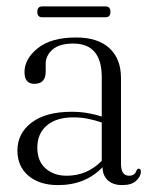

<svg xmlns="http://www.w3.org/2000/svg" viewBox="-20 -554 459 584"><path d="M33 -96Q33 -148.5 76.2 -181.2Q119.5 -214 197.5 -214Q224 -214 247 -210Q270 -206 289.5 -199.5V-319Q289.5 -421.5 203 -421.5Q160 -421.5 139.5 -403Q119 -384.5 119 -360.5V-336Q119 -299 84.5 -299Q54.5 -299 54.5 -334.5Q54.5 -375 95 -407.5Q135.5 -440 211.5 -440Q277.5 -440 312.8 -407.5Q348 -375 348 -317V-56Q348 -19.5 372.5 -19.5Q390.5 -19.5 395.5 -36Q398 -41 402 -41Q408.5 -41 408.5 -32Q408.5 -17.5 394.2 -4.2Q380 9 352 9Q323.5 9 307.8 -5.8Q292 -20.5 292 -45.5Q240 9 156.5 9Q100 9 66.5 -19.5Q33 -48 33 -96ZM93.5 -105Q93.5 -64 118.5 -41.8Q143.5 -19.5 183 -19.5Q245.5 -19.5 289.5 -65V-181.5Q270 -188 248.8 -192.5Q227.5 -197 203.5 -197Q151 -197 122.2 -172.2Q93.5 -147.5 93.5 -105ZM93.5 -518Q93.5 -534.5 108.5 -534.5H301Q316 -534.5 316 -518Q316 -501.5 301 -501.5H108.5Q93.5 -501.5 93.5 -518Z"/></svg>

Font: Fraunces 144pt S050 Light
Style: Regular
Weight: 300
Version: Version 1.000; ttfautohint (v1.8.3)